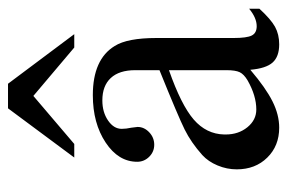

<svg xmlns="http://www.w3.org/2000/svg" viewBox="-140 -574 724 484"><g transform="rotate(-90 222.0 -332.0)"><path d="M441.9 -65.9V-40Q415.5 -11.2 396.5 -0.7Q377.4 9.8 352.1 9.8Q321.3 9.8 306.4 -6.8Q291.5 -23.4 288.1 -63Q242.2 -23.9 208.5 -7.1Q174.8 9.8 142.1 9.8Q96.2 9.8 66.7 -20.3Q37.1 -50.3 37.1 -97.2Q37.1 -122.1 46.9 -145.5Q56.6 -168.9 73.2 -184.1Q105 -212.4 137.5 -228.5Q169.9 -244.6 287.1 -292V-353Q287.1 -393.6 267.3 -414.8Q247.6 -436 210.9 -436Q181.2 -436 160.2 -421.6Q139.2 -407.2 139.2 -387.2Q139.2 -376 142.1 -362.8Q144 -349.1 144 -347.2Q144 -330.6 130.6 -317.9Q117.2 -305.2 99.1 -305.2Q81.5 -305.2 68.8 -317.9Q56.2 -330.6 56.2 -348.1Q56.2 -395.5 104.7 -427.7Q153.3 -460 224.1 -460Q314.5 -460 348.1 -404.8Q368.2 -373 368.2 -299.8V-105Q368.2 -71.8 374.5 -59.3Q380.9 -46.9 397.9 -46.9Q418.9 -46.9 441.9 -65.9ZM287.1 -123V-268.1Q199.2 -237.3 162.6 -205.6Q126 -173.8 125 -128.9V-125Q125 -92.8 143.3 -70.3Q161.6 -47.9 188 -47.9Q222.7 -47.9 261.2 -69.8Q276.9 -79.1 282 -89.8Q287.1 -100.6 287.1 -123ZM377.9 -506.8H344.2L222.2 -609.9L101.1 -506.8H66.9L190.9 -673.8H252.9Z"/></g></svg>

Font: Accordance
Style: Regular
Weight: 400
Version: Version 1.1 (build May 11, 2018) Miklal Software Solutions, 